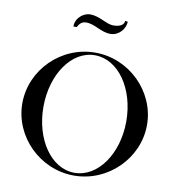

<svg xmlns="http://www.w3.org/2000/svg" viewBox="-96 -985 995 1086"><g transform="rotate(10 401.0 -442.0)"><path d="M550 -895 535 -897C535 -879 518 -860 473 -860C433 -860 389 -899 334 -899C300 -899 252 -868 252 -815H272C272 -815 284 -850 319 -850C373 -850 408 -810 466 -810C512 -810 550 -853 550 -895ZM43 -338C43 -529 204 -691 401 -691C597 -691 759 -529 759 -338C759 -147 597 15 401 15C204 15 43 -147 43 -338ZM164 -338C164 -152 267 -1 401 -1C536 -1 640 -152 640 -338C640 -525 536 -676 401 -676C267 -676 164 -525 164 -338Z"/></g></svg>

Font: Open Baskerville 0.0.53
Style: Normal
Weight: 400
Designer: Isaac Moore, James Puckett, Rob Mientjes
Foundry: The Open Baskerville Project
Version: 0.0.53 (g939f078)